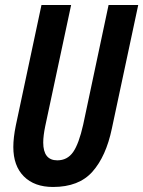

<svg xmlns="http://www.w3.org/2000/svg" viewBox="-20 -734 570 764"><path d="M425 -222 530 -714H412L311 -238Q294 -162 271 -129Q248 -96 208 -96Q152 -96 152 -167Q152 -193 160 -232L263 -714H145L43 -235Q33 -186 33 -149Q33 -74 75 -32Q117 10 191 10Q294 10 348 -51Q402 -112 425 -222Z"/></svg>

Font: Noto Sans Display Condensed
Style: Bold Italic
Weight: 700
Width: 3
Designer: Monotype Design team
Foundry: Monotype Imaging Inc.
Version: 1.000